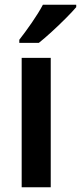

<svg xmlns="http://www.w3.org/2000/svg" viewBox="-20 -786 340 806"><path d="M193 0H71V-543H193ZM300 -756Q284 -737 256 -709Q228 -681 197.5 -653Q167 -625 143 -606H61V-619Q86 -651 114 -691.5Q142 -732 160 -766H300Z"/></svg>

Font: Noto Sans Lao SemiCondensed SemiBold
Style: Regular
Weight: 600
Width: 4
Designer: Monotype Design Team
Foundry: Monotype Imaging Inc.
Version: Version 2.003; ttfautohint (v1.8.4.7-5d5b)